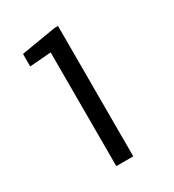

<svg xmlns="http://www.w3.org/2000/svg" viewBox="-180 -846 859 948"><g transform="rotate(-30 250.0 -371.5)"><path d="M298.8 -743.2V0H202.1V-648.4L80.1 -638.7V-710L279.3 -743.2Z"/></g></svg>

Font: RobotoJAA
Style: Medium
Weight: 500
Version: Version 2.05; 2016-11-05